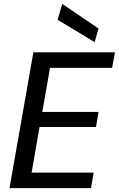

<svg xmlns="http://www.w3.org/2000/svg" viewBox="-20 -970 613 990"><path d="M29 0 152 -700H573L558 -620H238L198 -393H488L475 -315H184L143 -80H463L449 0ZM468 -753 277 -868 301 -950 488 -823Z"/></svg>

Font: DM Sans 16pt Medium
Style: Italic
Weight: 500
Italic angle: -10°
Version: Version 4.004;gftools[0.9.30]